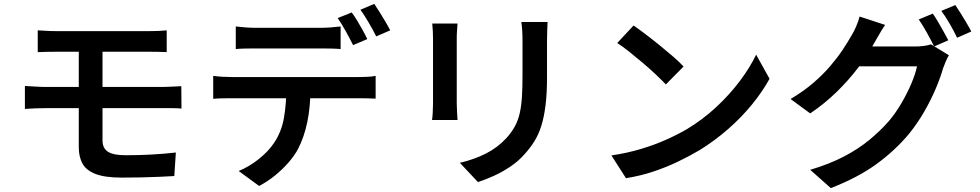

<svg xmlns="http://www.w3.org/2000/svg" viewBox="-20 -884 5040 987"><path d="M174 -728Q196 -727 219.5 -725.5Q243 -724 269 -724Q290 -724 327 -724Q364 -724 411 -724Q458 -724 508.5 -724Q559 -724 606 -724Q653 -724 690.5 -724Q728 -724 749 -724Q774 -724 796.5 -725Q819 -726 837 -728V-616Q818 -617 797 -617.5Q776 -618 749 -618Q728 -618 688.5 -618Q649 -618 599 -618Q549 -618 496.5 -618Q444 -618 397 -618Q350 -618 316 -618Q282 -618 269 -618Q243 -618 219.5 -617.5Q196 -617 174 -616ZM507 -384Q507 -364 507 -332Q507 -300 507 -266Q507 -232 507 -204Q507 -176 507 -162Q507 -122 535 -104Q563 -86 625 -86Q693 -86 758 -89.5Q823 -93 884 -100L876 21Q842 23 797 25Q752 27 702.5 28Q653 29 605 29Q519 29 470.5 10Q422 -9 403.5 -44Q385 -79 385 -126Q385 -152 385 -186.5Q385 -221 385 -258.5Q385 -296 385 -330Q385 -364 385 -389Q385 -400 385 -426.5Q385 -453 385 -486Q385 -519 385 -552Q385 -585 385 -610.5Q385 -636 385 -646H507Q507 -636 507 -608Q507 -580 507 -544Q507 -508 507 -473Q507 -438 507 -413.5Q507 -389 507 -384ZM108 -442Q130 -441 160.5 -439Q191 -437 213 -437Q232 -437 270.5 -437Q309 -437 359.5 -437Q410 -437 467 -437Q524 -437 580 -437Q636 -437 685.5 -437Q735 -437 770 -437Q805 -437 819 -437Q830 -437 847 -438Q864 -439 882 -439.5Q900 -440 912 -441L913 -326Q893 -328 866 -328Q839 -328 822 -328Q807 -328 771 -328Q735 -328 685.5 -328Q636 -328 579.5 -328Q523 -328 466 -328Q409 -328 358.5 -328Q308 -328 270 -328Q232 -328 213 -328Q193 -328 162 -327Q131 -326 108 -324Z M1192 -748Q1216 -745 1243 -743Q1270 -741 1294 -741Q1313 -741 1347 -741Q1381 -741 1422 -741Q1463 -741 1503.5 -741Q1544 -741 1577 -741Q1610 -741 1627 -741Q1652 -741 1679 -743Q1706 -745 1731 -748V-632Q1706 -634 1679 -634.5Q1652 -635 1627 -635Q1610 -635 1577 -635Q1544 -635 1503.5 -635Q1463 -635 1422 -635Q1381 -635 1347 -635Q1313 -635 1295 -635Q1270 -635 1242 -634.5Q1214 -634 1192 -632ZM1076 -494Q1097 -491 1121.5 -489.5Q1146 -488 1169 -488Q1182 -488 1221 -488Q1260 -488 1315 -488Q1370 -488 1433.5 -488Q1497 -488 1560.5 -488Q1624 -488 1679.5 -488Q1735 -488 1773.5 -488Q1812 -488 1824 -488Q1840 -488 1866 -489Q1892 -490 1911 -494V-377Q1893 -378 1868.5 -378.5Q1844 -379 1824 -379Q1812 -379 1773.5 -379Q1735 -379 1679.5 -379Q1624 -379 1560.5 -379Q1497 -379 1433.5 -379Q1370 -379 1315 -379Q1260 -379 1221 -379Q1182 -379 1169 -379Q1147 -379 1121.5 -378.5Q1096 -378 1076 -376ZM1576 -432Q1576 -336 1560 -258Q1544 -180 1512 -118Q1494 -84 1463.5 -49Q1433 -14 1394.5 17.5Q1356 49 1312 72L1207 -5Q1261 -27 1310.5 -66.5Q1360 -106 1390 -151Q1428 -209 1440 -280Q1452 -351 1452 -432ZM1788 -820Q1801 -803 1816 -778Q1831 -753 1845 -728Q1859 -703 1868 -683L1795 -652Q1780 -683 1758 -722.5Q1736 -762 1716 -791ZM1904 -864Q1917 -845 1932.5 -820Q1948 -795 1962.5 -770.5Q1977 -746 1986 -728L1914 -697Q1898 -729 1875.5 -767.5Q1853 -806 1833 -834Z M2795 -771Q2794 -751 2793 -727Q2792 -703 2792 -675Q2792 -651 2792 -615.5Q2792 -580 2792 -545Q2792 -510 2792 -487Q2792 -404 2784.5 -343.5Q2777 -283 2763 -238Q2749 -193 2727.5 -158.5Q2706 -124 2678 -93Q2646 -56 2603.5 -27.5Q2561 1 2517.5 20.5Q2474 40 2437 52L2344 -47Q2417 -64 2477.5 -94.5Q2538 -125 2584 -175Q2610 -204 2626.5 -234Q2643 -264 2651.5 -301Q2660 -338 2663 -385Q2666 -432 2666 -494Q2666 -518 2666 -552.5Q2666 -587 2666 -620.5Q2666 -654 2666 -675Q2666 -703 2664.5 -727Q2663 -751 2660 -771ZM2332 -763Q2331 -746 2329.5 -728Q2328 -710 2328 -688Q2328 -678 2328 -653Q2328 -628 2328 -594.5Q2328 -561 2328 -524Q2328 -487 2328 -452.5Q2328 -418 2328 -391Q2328 -364 2328 -351Q2328 -332 2329.5 -308Q2331 -284 2332 -267H2201Q2203 -280 2204.5 -304.5Q2206 -329 2206 -352Q2206 -365 2206 -391.5Q2206 -418 2206 -453Q2206 -488 2206 -524.5Q2206 -561 2206 -594.5Q2206 -628 2206 -653Q2206 -678 2206 -688Q2206 -701 2205 -723.5Q2204 -746 2202 -763Z M3237 -753Q3263 -735 3298 -708.5Q3333 -682 3370 -652Q3407 -622 3440 -593.5Q3473 -565 3494 -542L3403 -450Q3384 -470 3353.5 -499Q3323 -528 3287 -558.5Q3251 -589 3216 -617Q3181 -645 3153 -663ZM3123 -85Q3204 -97 3274 -118Q3344 -139 3403.5 -165.5Q3463 -192 3511 -220Q3594 -270 3663 -334.5Q3732 -399 3784 -468.5Q3836 -538 3867 -603L3936 -479Q3899 -412 3845 -346Q3791 -280 3723 -220.5Q3655 -161 3576 -112Q3525 -82 3466 -53.5Q3407 -25 3340 -2.5Q3273 20 3198 32Z M4775 -814Q4788 -796 4802.5 -771Q4817 -746 4831 -721Q4845 -696 4855 -677L4782 -645Q4767 -676 4745 -715.5Q4723 -755 4703 -784ZM4891 -858Q4904 -839 4919.5 -814Q4935 -789 4949.5 -764.5Q4964 -740 4973 -722L4900 -690Q4885 -722 4862.5 -761Q4840 -800 4819 -828ZM4858 -600Q4850 -587 4842 -568.5Q4834 -550 4828 -533Q4815 -487 4791 -430Q4767 -373 4732.5 -312.5Q4698 -252 4653 -196Q4582 -111 4487 -41.5Q4392 28 4251 83L4145 -11Q4245 -41 4318.5 -79.5Q4392 -118 4448 -164Q4504 -210 4548 -260Q4583 -301 4613 -352Q4643 -403 4664.5 -453.5Q4686 -504 4694 -543H4348L4390 -645Q4403 -645 4433.5 -645Q4464 -645 4503 -645Q4542 -645 4580 -645Q4618 -645 4646.5 -645Q4675 -645 4685 -645Q4708 -645 4729.5 -648Q4751 -651 4766 -656ZM4530 -756Q4513 -731 4497.5 -703.5Q4482 -676 4473 -661Q4441 -602 4392.5 -537.5Q4344 -473 4281.5 -412Q4219 -351 4145 -301L4044 -375Q4110 -414 4160.5 -457.5Q4211 -501 4248.5 -545Q4286 -589 4312.5 -629Q4339 -669 4357 -701Q4368 -718 4380.5 -746.5Q4393 -775 4399 -799Z"/></svg>

Font: Noto Sans JP Thin SemiBold
Style: Regular
Weight: 600
Version: Version 2.004-H2;hotconv 1.0.118;makeotfexe 2.5.65603